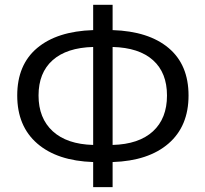

<svg xmlns="http://www.w3.org/2000/svg" viewBox="-20 -767 856 800"><path d="M449.2 -571.3V-163.1Q558.6 -166 617.2 -219.7Q675.8 -273.4 675.8 -369.1Q675.8 -463.9 617.7 -516.1Q559.6 -568.4 449.2 -571.3ZM368.2 -163.1V-571.3Q257.8 -568.4 199.2 -516.1Q140.6 -463.9 140.6 -369.1Q140.6 -274.4 199.7 -220.2Q258.8 -166 368.2 -163.1ZM449.2 -747.1V-641.6Q599.6 -636.7 682.6 -566.9Q765.6 -497.1 765.6 -369.1Q765.6 -241.2 682.1 -168.9Q598.6 -96.7 449.2 -91.8V12.7H368.2V-91.8Q218.8 -96.7 135.3 -168.9Q51.8 -241.2 51.8 -369.1Q51.8 -497.1 134.8 -566.9Q217.8 -636.7 368.2 -641.6V-747.1Z"/></svg>

Font: irohakakuC Regular
Style: Regular
Weight: 400
Designer: [Source Han Sans]
Ryoko NISHIZUKA Ë•øÂ°öÊ∂ºÂ≠ê (kana & ideographs); Paul D. Hunt (Latin, Greek & Cyrillic); Wenlong ZHAN
Version: Version 1.001.20160904